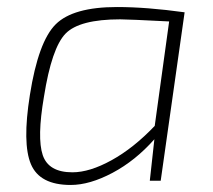

<svg xmlns="http://www.w3.org/2000/svg" viewBox="-20 -514 607 546"><path d="M437 0H406L419 -118Q365 -57 300 -22.5Q235 12 181 12Q93 12 68 -47Q43 -106 65 -244Q89 -396 138.5 -445Q188 -494 313 -494Q397 -494 505 -479ZM420 -156 461 -453Q345 -459 322 -459Q206 -459 166.5 -418.5Q127 -378 105 -239Q85 -122 101.5 -73Q118 -24 186 -24Q235 -24 297.5 -58.5Q360 -93 420 -156Z"/></svg>

Font: Exo 2.0 Extra Light
Style: Italic
Weight: 250
Italic angle: -8°
Designer: Natanael Gama
Version: Version 1.001;PS 001.001;hotconv 1.0.70;makeotf.lib2.5.58329